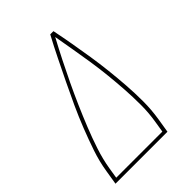

<svg xmlns="http://www.w3.org/2000/svg" viewBox="-215 -832 930 930"><g transform="rotate(-45 250.0 -367.5)"><path d="M16 0 28 -74Q37 -131 56 -187Q75 -243 97 -299Q119 -355 144 -409.5Q169 -464 195.5 -518.5Q222 -573 248.5 -627Q275 -681 304 -735H326Q337 -681 346.5 -627Q356 -573 364.5 -518.5Q373 -464 379 -409.5Q385 -355 389 -299Q393 -243 393 -187Q393 -131 384 -74L372 0ZM39 -18H355L364 -74Q373 -128 373 -182.5Q373 -237 369.5 -290Q366 -343 360.5 -396Q355 -449 347 -501.5Q339 -554 330 -605.5Q321 -657 312 -709Q284 -657 258 -605.5Q232 -554 207 -501.5Q182 -449 159 -396.5Q136 -344 114.5 -290.5Q93 -237 75 -182.5Q57 -128 48 -74Z"/></g></svg>

Font: Iosevka Curly Thin
Style: Italic
Weight: 100
Italic angle: -9°
Monospace: yes
Designer: Belleve Invis
Foundry: Belleve Invis
Version: Version 22.1.2; ttfautohint (v1.8.4)